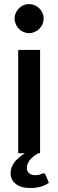

<svg xmlns="http://www.w3.org/2000/svg" viewBox="-20 -756 287 947"><path d="M122.6 -592.3Q109.4 -592.3 95.7 -598.6Q83 -603.5 73.2 -613.8Q63.5 -623.5 58.1 -636.7Q51.8 -650.4 51.8 -664.1Q51.8 -678.2 58.1 -691.9Q63.5 -705.1 73.2 -714.8Q83 -724.6 95.7 -730.5Q108.9 -735.8 122.6 -735.8Q137.2 -735.8 150.9 -730.5Q164.6 -724.1 173.8 -714.8Q184.1 -704.6 189.9 -691.9Q195.3 -678.7 195.3 -664.1Q195.3 -649.9 189.9 -636.7Q184.1 -624 173.8 -613.8Q164.1 -604 150.9 -598.6Q136.7 -592.3 122.6 -592.3ZM204.6 106 221.2 146Q202.6 158.7 181.6 164.6Q156.7 171.4 130.4 171.4Q83 171.4 58.1 151.4Q32.2 131.3 32.2 98.6Q32.2 69.8 50.8 44.9Q69.3 21 102.1 0H69.8V-509.8H177.7V0H168Q160.2 4.4 148.4 13.2Q137.2 22 130.4 29.3Q124 36.1 117.7 48.8Q112.3 60.5 112.3 71.8Q112.3 88.4 123.5 98.1Q134.3 107.9 152.8 107.9Q163.1 107.9 169.9 106.4Q177.2 105 181.2 103.5Q185.5 102.1 188.5 100.6Q191.4 99.1 193.8 99.1Q202.1 99.1 204.6 106Z"/></svg>

Font: Lato-SemiBold
Style: Regular
Weight: 500
Designer: Lukasz Dziedzic with Adam Twardoch and Botio Nikoltchev
Foundry: tyPoland Lukasz Dziedzic
Version: ""